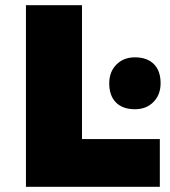

<svg xmlns="http://www.w3.org/2000/svg" viewBox="-20 -720 656 740"><path d="M80 0V-700H296V-184H596V0ZM500 -299Q453 -299 427 -325Q401 -351 401 -399Q401 -443 428.5 -471Q456 -499 500 -499Q547 -499 573 -473Q599 -447 599 -399Q599 -355 571.5 -327Q544 -299 500 -299Z"/></svg>

Font: Lexend Deca Black
Style: Regular
Weight: 900
Designer: Bonnie Shaver-Troup, Thomas Jockin
Foundry: Lexend
Version: Version 1.007